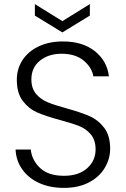

<svg xmlns="http://www.w3.org/2000/svg" viewBox="-20 -909 612 936"><path d="M292 7Q223 7 170.5 -17Q118 -41 88 -84Q58 -127 56 -180H130Q135 -129 175 -90.5Q215 -52 292 -52Q363 -52 404.5 -88.5Q446 -125 446 -181Q446 -226 423 -253.5Q400 -281 366 -294.5Q332 -308 272 -324Q202 -343 161 -361Q120 -379 91 -417Q62 -455 62 -520Q62 -574 90 -616.5Q118 -659 169 -683Q220 -707 286 -707Q383 -707 442.5 -659.5Q502 -612 511 -537H435Q428 -580 388 -613.5Q348 -647 280 -647Q217 -647 175 -613.5Q133 -580 133 -522Q133 -478 156 -451Q179 -424 213.5 -410Q248 -396 307 -380Q375 -361 417 -342.5Q459 -324 488 -286Q517 -248 517 -184Q517 -135 491 -91Q465 -47 414 -20Q363 7 292 7ZM418 -833 284 -751 150 -833V-889L284 -806L418 -889Z"/></svg>

Font: A Bank Premium Light
Style: Regular
Weight: 300
Designer: Ninad Kale (Devanagari), Jonny Pinhorn (Latin), Htun Naung (Myanmar)
Foundry: Indian Type Foundry
Version: 4.004